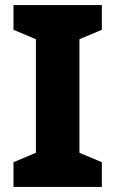

<svg xmlns="http://www.w3.org/2000/svg" viewBox="-20 -827 453 754"><path d="M380 -93H33V-190L121 -227V-673L33 -710V-807H380V-710L292 -673V-227L380 -190Z"/></svg>

Font: Noto Sans Telugu UI ExtraBold
Style: Regular
Weight: 800
Designer: Jelle Bosma - Monotype Design Team
Foundry: Monotype Imaging Inc.
Version: Version 2.005; ttfautohint (v1.8.4.7-5d5b)